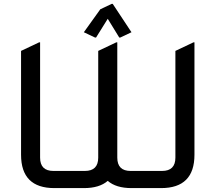

<svg xmlns="http://www.w3.org/2000/svg" viewBox="-20 -964 1104 984"><path d="M258.8 0Q87.9 0 87.9 -170.9V-703.1L180.7 -747.1H185.5V-156.2Q185.5 -87.9 253.9 -87.9H415Q483.4 -87.9 483.4 -156.2V-703.1L576.2 -747.1H581.1V-156.2Q581.1 -87.9 649.4 -87.9H810.5Q878.9 -87.9 878.9 -156.2V-703.1L971.7 -747.1H976.6V-170.9Q976.6 0 805.7 0H654.3Q574.7 0 532.2 -37.1Q489.7 0 410.2 0ZM552.7 -944.3H557.6L653.8 -798.8L596.2 -771.5H591.3L532.2 -867.7L472.2 -771.5H467.3L409.7 -798.8L494.1 -916.5Z"/></svg>

Font: Nova Square
Style: Book
Weight: 400
Designer: Wojciech Kalinowski "wmk69" (wmk69@o2.pl)
Foundry: Wojciech Kalinowski "wmk69" (wmk69@o2.pl)
Version: Version 3.1.0; 2021-05-23